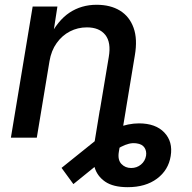

<svg xmlns="http://www.w3.org/2000/svg" viewBox="-20 -568 791 792"><path d="M506.8 204.1Q446.8 204.1 413.6 181.2Q380.4 158.2 369.9 121.1Q359.4 84 366.2 41.5L391.6 -113.8H499L470.2 58.6Q464.8 91.3 480.7 108.2Q496.6 125 521 125Q544.4 125 561.5 110.8Q578.6 96.7 582.5 74.2Q585.4 55.2 575.9 40.8Q566.4 26.4 543.5 23.4Q527.8 21 512 24.9Q496.1 28.8 479 37.8Q461.9 46.9 442.4 62L282.7 191.4L233.9 124.5L375.5 10.7Q415 -22 462.2 -40.5Q509.3 -59.1 553.2 -59.1Q622.1 -59.1 658 -21.2Q693.8 16.6 684.1 75.7Q674.8 133.8 627.7 168.9Q580.6 204.1 506.8 204.1ZM184.1 -315.4 131.8 0H24.9L114.7 -541H216.8L196.3 -408.2L182.1 -411.6Q217.8 -483.4 266.8 -515.9Q315.9 -548.3 378.4 -548.3Q435.5 -548.3 474.9 -524.2Q514.2 -500 531 -453.4Q547.9 -406.7 536.1 -338.9L480 0H373L428.7 -333Q439 -393.1 414.3 -424.1Q389.6 -455.1 338.4 -455.1Q300.8 -455.1 268.6 -438.5Q236.3 -421.9 213.9 -390.6Q191.4 -359.4 184.1 -315.4Z"/></svg>

Font: Inter 17pt Medium
Style: Italic
Weight: 500
Italic angle: -9.3988°
Version: Version 4.001;git-66647c0bb